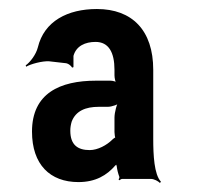

<svg xmlns="http://www.w3.org/2000/svg" viewBox="-20 -741 441 426"><path d="M320 -433V-586C320 -674 273 -721 195 -721C130 -721 78 -694 64 -636C60 -620 47 -603 37 -596L38 -593C48 -599 74 -606 89 -605L124 -601C131 -601 138 -595 140 -591L143 -592V-617C149 -639 169 -648 192 -648C221 -648 234 -625 234 -586V-574C234 -568 236 -558 239 -555L241 -557C238 -560 230 -562 225 -562H193C113 -562 51 -534 51 -449C51 -376 91 -337 154 -337C192 -337 217 -352 236 -374C238 -375 240 -378 241 -380L237 -381C237 -379 238 -375 239 -372C240 -364 242 -356 245 -348C245 -346 244 -344 243 -343L245 -341C246 -342 249 -344 251 -344H315C322 -344 331 -339 335 -335L337 -338C322 -354 320 -397 320 -433ZM136 -451C136 -458 137 -464 139 -471C148 -495 170 -504 199 -504H219C228 -504 243 -509 248 -515L245 -518C239 -512 234 -491 234 -480V-448C234 -445 235 -434 237 -433L239 -436C237 -438 231 -433 229 -431C217 -419 197 -408 179 -408C153 -408 136 -419 136 -451Z"/></svg>

Font: Asimov
Style: EdgeExtreme
Weight: 500
Designer: Google
Version: Version 2.000980: 2014